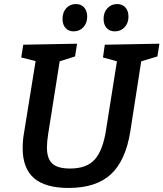

<svg xmlns="http://www.w3.org/2000/svg" viewBox="-20 -918 808 949"><path d="M768 -702 758 -639 678 -615 624 -268Q601 -124 528 -56.5Q455 11 319 11Q204 11 148 -37.5Q92 -86 92 -186Q92 -224 99 -263L156 -616L85 -634L95 -697L361 -702L351 -639L275 -615L218 -255Q212 -218 212 -189Q212 -134 238.5 -109.5Q265 -85 326 -85Q410 -85 449.5 -131Q489 -177 504 -275L558 -615L489 -634L498 -697ZM289 -825Q289 -857 307.5 -877.5Q326 -898 355 -898Q381 -898 396 -881Q411 -864 411 -836Q411 -804 392 -783.5Q373 -763 344 -763Q319 -763 304 -779.5Q289 -796 289 -825ZM492 -825Q492 -857 511 -877.5Q530 -898 559 -898Q585 -898 600 -881Q615 -864 615 -836Q615 -804 596 -783.5Q577 -763 548 -763Q522 -763 507 -779.5Q492 -796 492 -825Z"/></svg>

Font: Bitter Pro SemiBold
Style: Italic
Weight: 600
Italic angle: -9°
Designer: Sol Matas, and Bitter project Authors
Foundry: Sol Matas
Version: Version 1.010